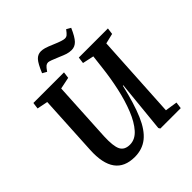

<svg xmlns="http://www.w3.org/2000/svg" viewBox="-243 -1083 1264 1264"><g transform="rotate(-45 389.0 -451.0)"><path d="M648 -59 733 -46 727 0H537L530 -12L566 -374H562Q530 -237 493.5 -151.5Q457 -66 407 -26Q357 14 286 14Q98 14 111 -227L134 -650L59 -665L65 -710H350L344 -665L262 -648L239 -227Q235 -137 253 -101.5Q271 -66 321 -66Q369 -66 407 -108.5Q445 -151 473.5 -222Q502 -293 521 -379.5Q540 -466 550 -555L561 -648L482 -665L488 -710H759L753 -665L682 -648ZM490 -778Q468 -778 448 -784.5Q428 -791 401 -803Q336 -831 323 -831Q311 -831 301.5 -824Q292 -817 274 -791L244 -808Q270 -871 290.5 -893.5Q311 -916 341 -916Q355 -916 373.5 -911Q392 -906 434 -888Q492 -863 512 -863Q525 -863 534.5 -870.5Q544 -878 561 -901L591 -884Q565 -824 542.5 -801Q520 -778 490 -778Z"/></g></svg>

Font: Literata 36pt SemiBold
Style: Italic
Weight: 600
Italic angle: -2°
Designer: Latin by Veronika Burian and Jose Scaglione. Greek by Irene Vlachou. Cyrillic by Vera Evstafieva
Foundry: TypeTogether
Version: Version 3.002